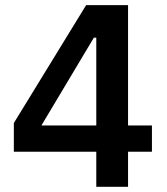

<svg xmlns="http://www.w3.org/2000/svg" viewBox="-20 -718 640 738"><path d="M350.1 0V-134.8H33.2V-245.1L311 -698.2H472.2V-235.8H564V-134.8H472.2V0ZM139.2 -235.8H350.1V-573.2H340.8Z"/></svg>

Font: Anuphan SemiBold
Style: Bold
Weight: 600
Designer: Mike Abbink, Paul van der Laan, Pieter van Rosmalen, Mint Tantisuwanna
Foundry: Bold Monday; Cadson Demak
Version: Version 3.002;hotconv 1.0.109;makeotfexe 2.5.65596